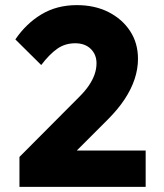

<svg xmlns="http://www.w3.org/2000/svg" viewBox="-20 -730 640 750"><path d="M56 0V-117L290 -352Q313 -375 327.5 -396.5Q342 -418 349.5 -439.5Q357 -461 357 -483Q357 -517 334.5 -539Q312 -561 274 -561Q234 -561 203.5 -539.5Q173 -518 141 -476L40 -576Q82 -638 142 -674Q202 -710 280 -710Q350 -710 403.5 -683Q457 -656 488 -609Q519 -562 519 -500Q519 -461 506 -421.5Q493 -382 467 -342.5Q441 -303 400 -262L237 -99L230 -142H549V0Z"/></svg>

Font: SUSE Thin ExtraBold
Style: Regular
Weight: 800
Version: Version 1.000